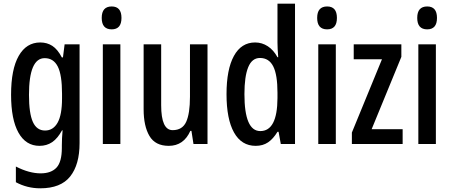

<svg xmlns="http://www.w3.org/2000/svg" viewBox="-20 -780 2445 1040"><path d="M198 -550Q235 -550 263.5 -531.5Q292 -513 315 -469H321L330 -540H411V-5Q411 112 360 176Q309 240 198 240Q127 240 66 207V122Q103 141 136.5 150Q170 159 200 159Q257 159 286 128Q315 97 315 21V8Q315 -10 316 -31.5Q317 -53 319 -74H316Q292 -30 262.5 -10Q233 10 194 10Q120 10 80 -61.5Q40 -133 40 -267Q40 -405 81.5 -477.5Q123 -550 198 -550ZM222 -465Q137 -465 137 -266Q137 -166 158 -119.5Q179 -73 224 -73Q268 -73 292 -115.5Q316 -158 316 -247V-272Q316 -374 293 -419.5Q270 -465 222 -465Z M585 -745Q638 -745 638 -683Q638 -621 585 -621Q531 -621 531 -683Q531 -745 585 -745ZM632 -540V0H537V-540Z M1104 -540V0H1028L1017 -71H1011Q975 10 894 10Q821 10 789.5 -43.5Q758 -97 758 -188V-540H853V-210Q853 -75 915 -75Q968 -75 988.5 -120Q1009 -165 1009 -256V-540Z M1365 10Q1288 10 1247.5 -62.5Q1207 -135 1207 -270Q1207 -404 1247 -477Q1287 -550 1362 -550Q1399 -550 1430.5 -529.5Q1462 -509 1483 -470H1487Q1485 -495 1484 -514Q1483 -533 1483 -550V-760H1578V0H1501L1489 -66H1483Q1460 -28 1432 -9Q1404 10 1365 10ZM1390 -70Q1482 -70 1483 -248V-278Q1483 -375 1460 -420.5Q1437 -466 1388 -466Q1345 -466 1324.5 -416Q1304 -366 1304 -270Q1304 -70 1390 -70Z M1752 -745Q1805 -745 1805 -683Q1805 -621 1752 -621Q1698 -621 1698 -683Q1698 -745 1752 -745ZM1799 -540V0H1704V-540Z M2161 0H1886V-62L2049 -459H1896V-540H2154V-472L1993 -80H2161Z M2294 -745Q2347 -745 2347 -683Q2347 -621 2294 -621Q2240 -621 2240 -683Q2240 -745 2294 -745ZM2341 -540V0H2246V-540Z"/></svg>

Font: Noto Sans Telugu ExtraCondensed Medium
Style: Regular
Weight: 500
Width: 2
Designer: Jelle Bosma - Monotype Design Team
Foundry: Monotype Imaging Inc.
Version: Version 2.005; ttfautohint (v1.8.4.7-5d5b)